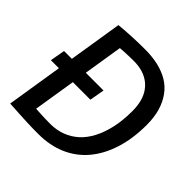

<svg xmlns="http://www.w3.org/2000/svg" viewBox="-189 -861 1021 1021"><g transform="rotate(45 322.0 -350.0)"><path d="M17 -315 32 -399H329L314 -315ZM247 10Q201 10 164.5 8.5Q128 7 95 5Q62 3 27 1L139 -701Q193 -706 239 -708Q285 -710 332 -710Q386 -710 430.5 -699.5Q475 -689 510 -668Q545 -647 569.5 -613.5Q594 -580 607.5 -535.5Q621 -491 621 -432Q621 -328 594.5 -245.5Q568 -163 519.5 -106Q471 -49 402 -19.5Q333 10 247 10ZM255 -73Q301 -73 341 -88Q381 -103 413 -132Q445 -161 467.5 -204.5Q490 -248 502.5 -304Q515 -360 515 -430Q515 -471 506 -503Q497 -535 480 -558Q463 -581 440.5 -595.5Q418 -610 391 -617Q364 -624 334 -624Q315 -624 296 -623.5Q277 -623 260 -622Q243 -621 231 -620L144 -77Q164 -76 181 -75Q198 -74 215.5 -73.5Q233 -73 255 -73Z"/></g></svg>

Font: Georama ExtraCondensed Thin Medium
Style: Italic
Weight: 500
Italic angle: -9°
Version: Version 1.001